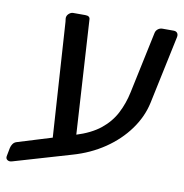

<svg xmlns="http://www.w3.org/2000/svg" viewBox="-86 -641 737 767"><g transform="rotate(10 282.5 -257.0)"><path d="M12.1 55.4Q1.1 58.8 -6.6 53.6Q-14.2 48.3 -12.2 38.1L-5.7 4.3Q-3.7 -5.1 1.8 -12.9Q7.4 -20.7 16.7 -23.5L243 -93.1Q304.7 -112.1 342.2 -142.2Q379.7 -172.3 400.4 -212.3Q421.1 -252.3 430.9 -299.2L483.7 -548.3Q485.7 -558.4 493.7 -564.7Q501.6 -571 511.8 -571H557.3Q567.5 -571 572.3 -564.6Q577.1 -558.3 575.1 -548.1L516.4 -270.8Q503.8 -212.6 466.4 -161.2Q429.1 -109.8 372.4 -71.4Q315.7 -33.1 245.4 -13ZM158.7 -24 125.7 -531Q124.7 -539 124.2 -543Q123.7 -547 124.7 -551Q126.7 -559 134.2 -565Q141.7 -571 149.7 -571H199.4Q218.4 -571 218.4 -556L249.4 -47Z"/></g></svg>

Font: Rubik Light
Style: Italic
Weight: 300
Italic angle: -12°
Designer: Hubert and Fischer
Foundry: Hubert and Fischer
Version: Version 2.300;gftools[0.9.30]